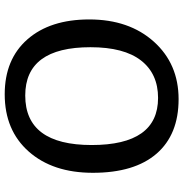

<svg xmlns="http://www.w3.org/2000/svg" viewBox="-2 -748 760 795"><g transform="rotate(-90 377.5 -350.0)"><path d="M385 -710Q530 -710 612.5 -616Q695 -522 695 -360Q695 -195 603 -92.5Q511 10 365 10Q218 10 139 -81.5Q60 -173 60 -345Q60 -511 148 -610.5Q236 -710 385 -710ZM380 -625Q175 -625 175 -350Q175 -75 370 -75Q470 -75 525 -145.5Q580 -216 580 -355Q580 -625 380 -625Z"/></g></svg>

Font: Bitter
Style: Regular
Weight: 400
Designer: Sol Matas
Foundry: Sol Matas
Version: Version 1.300;PS 001.300;hotconv 1.0.70;makeotf.lib2.5.58329